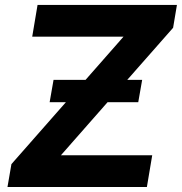

<svg xmlns="http://www.w3.org/2000/svg" viewBox="-20 -747 727 767"><path d="M9.9 0 25.6 -91.3 243.3 -338.8H178.3L193.9 -427.9H321.7L473.4 -600.5H108.7L130 -727.3H686.8L671.5 -636L488.3 -427.9H547.9L532.3 -338.8H409.8L223.4 -126.8H588.1L566.8 0Z"/></svg>

Font: Karasuma Gothic
Style: Bold Italic
Weight: 700
Italic angle: 9.39998°
Designer: Rasmus Andersson / Ryoko Nishizuka
Foundry: Genbu
Version: Version 1.00